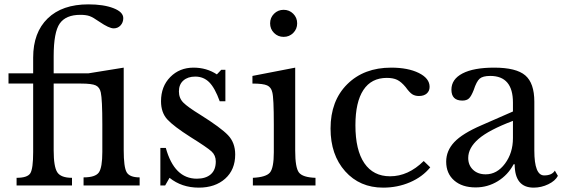

<svg xmlns="http://www.w3.org/2000/svg" viewBox="-20 -850 2577 880"><path d="M547 -540V-162Q547 -84 560.5 -60.5Q574 -37 620 -37V0H363V-37Q417 -37 433 -59.5Q449 -82 449 -154V-280Q449 -394 442 -426Q437 -450 419 -458.5Q401 -467 351 -467H226V-161Q226 -86 242.5 -60.5Q259 -35 310 -35V0H56V-35Q106 -35 119 -56Q132 -77 132 -153V-467H19V-514H132V-586Q132 -701 198.5 -765.5Q265 -830 385 -830Q455 -830 500 -812.5Q545 -795 545 -767Q545 -747 532.5 -733.5Q520 -720 501 -720Q480 -720 436 -750Q406 -771 390 -776.5Q374 -782 348 -782Q282 -782 254 -742.5Q226 -703 226 -592V-514H386Z M757 -35 737 0H715V-172H740Q779 -31 882 -31Q923 -31 946 -51Q969 -71 969 -110Q969 -138 949.5 -156Q930 -174 853 -222Q776 -271 747 -302.5Q718 -334 718 -386Q718 -454 760.5 -497Q803 -540 867 -540Q927 -540 974 -509L994 -530H1013V-386H987Q965 -447 939 -473Q913 -499 875 -499Q841 -499 820.5 -481Q800 -463 800 -431Q800 -400 820.5 -379.5Q841 -359 898 -324Q992 -265 1025 -230.5Q1058 -196 1058 -142Q1058 -72 1012 -31Q966 10 891 10Q813 10 757 -35Z M1333 -540V-159Q1333 -82 1350 -59.5Q1367 -37 1426 -35V0H1139V-35Q1200 -38 1217.5 -59.5Q1235 -81 1235 -152V-280Q1235 -402 1228 -427Q1223 -450 1204.5 -458.5Q1186 -467 1137 -467V-502ZM1236 -699Q1218 -717 1218 -743Q1218 -769 1236 -787Q1254 -805 1280 -805Q1306 -805 1324 -787Q1342 -769 1342 -743Q1342 -717 1324 -699Q1306 -681 1280 -681Q1254 -681 1236 -699Z M1922 -112 1952 -83Q1916 -39 1859 -14.5Q1802 10 1736 10Q1629 10 1562 -65Q1495 -140 1495 -261Q1495 -388 1571.5 -464Q1648 -540 1773 -540Q1850 -540 1899.5 -515.5Q1949 -491 1949 -452Q1949 -433 1936 -421.5Q1923 -410 1900 -410Q1882 -410 1869.5 -418Q1857 -426 1839 -451Q1819 -475 1800.5 -484Q1782 -493 1753 -493Q1682 -493 1645.5 -437.5Q1609 -382 1609 -276Q1609 -162 1650 -102Q1691 -42 1768 -42Q1851 -42 1922 -112Z M2331 -217V-296Q2220 -254 2173 -213Q2126 -172 2126 -126Q2126 -93 2148 -72Q2170 -51 2206 -51Q2258 -51 2294.5 -100Q2331 -149 2331 -217ZM2187 -276 2331 -339V-380Q2331 -502 2227 -502Q2193 -502 2178.5 -489.5Q2164 -477 2151 -437Q2140 -409 2129.5 -399Q2119 -389 2099 -389Q2049 -389 2049 -439Q2049 -487 2100 -513.5Q2151 -540 2245 -540Q2346 -540 2387.5 -504.5Q2429 -469 2429 -384V-160Q2429 -46 2474 -46Q2510 -46 2523 -68L2537 -44Q2525 -21 2493 -5.5Q2461 10 2426 10Q2339 10 2339 -97H2334Q2308 -48 2261.5 -19.5Q2215 9 2160 9Q2098 9 2061.5 -23Q2025 -55 2025 -109Q2025 -159 2062 -198.5Q2099 -238 2187 -276Z"/></svg>

Font: Libre Baskerville
Style: Regular
Weight: 400
Designer: Pablo Impallari, Rodrigo Fuenzalida
Foundry: Pablo Impallari, Rodrigo Fuenzalida
Version: Version 1.000